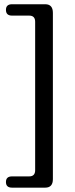

<svg xmlns="http://www.w3.org/2000/svg" viewBox="-20 -758 351 904"><path d="M145.5 43.5V-655.5Q145.5 -684.5 117.5 -684.5H36.5Q8 -684.5 8 -711.5Q8 -738 36.5 -738H193Q229 -738 229 -697.5V85.5Q229 125.5 193 125.5H36.5Q8 125.5 8 99Q8 72.5 36.5 72.5H117.5Q145.5 72.5 145.5 43.5Z"/></svg>

Font: Fraunces 72pt S100
Style: Regular
Weight: 400
Version: Version 1.000; ttfautohint (v1.8.3)